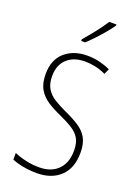

<svg xmlns="http://www.w3.org/2000/svg" viewBox="-176 -1021 792 1103"><g transform="rotate(20 219.5 -469.5)"><path d="M394 -186Q394 -91 340.5 -40.5Q287 10 197 10Q155 10 116 3Q77 -4 45 -17V-58Q76 -44 116.5 -35Q157 -26 198 -26Q272 -26 313.5 -68Q355 -110 355 -184Q355 -230 339 -258Q323 -286 290.5 -306.5Q258 -327 209 -349Q164 -369 128.5 -392Q93 -415 72 -450.5Q51 -486 51 -543Q51 -631 104.5 -677.5Q158 -724 241 -724Q281 -724 317.5 -715Q354 -706 383 -692L368 -659Q334 -675 301 -681.5Q268 -688 241 -688Q172 -688 131 -650.5Q90 -613 90 -544Q90 -497 108.5 -467.5Q127 -438 158.5 -418.5Q190 -399 231 -380Q282 -357 318.5 -333.5Q355 -310 374.5 -276Q394 -242 394 -186ZM336 -942Q320 -919 296.5 -891Q273 -863 248 -836.5Q223 -810 202 -791H178V-801Q210 -838 239.5 -875.5Q269 -913 292 -949H336Z"/></g></svg>

Font: Noto Sans Lao UI Cond ExtLt
Style: Regular
Weight: 200
Width: 3
Designer: Monotype Design Team
Foundry: Monotype Imaging Inc.
Version: Version 2.000; ttfautohint (v1.8.4.7-5d5b)